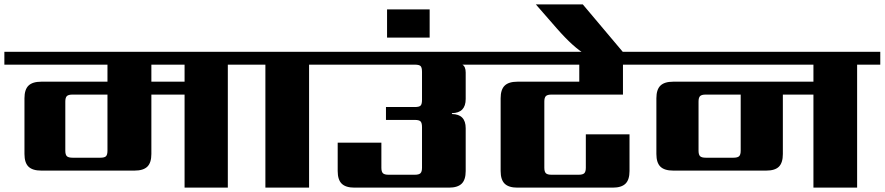

<svg xmlns="http://www.w3.org/2000/svg" viewBox="-40 -859 4050 879"><path d="M805 -485V-563H653V-485ZM452 -169V-426H292Q273 -426 266 -419Q259 -412 259 -394V-169Q259 -151 266 -144Q273 -137 292 -137H420Q439 -137 445.5 -144Q452 -151 452 -169ZM1109 -622V-563H1003V0H805V-426H653V-154Q653 -114 634.5 -96Q616 -78 576 -78H149Q109 -78 90.5 -96Q72 -114 72 -154V-409Q72 -449 90.5 -467Q109 -485 149 -485H452V-563H-20V-622Z M1481 -622V-563H1375V0H1175V-563H1069V-622Z M2198 -622V-563H2077Q2092 -554 2092 -527V-406Q2092 -342 2029 -341V-337Q2092 -336 2092 -272V-76Q2092 -36 2073.5 -18Q2055 0 2015 0H1583Q1543 0 1524.5 -18Q1506 -36 1506 -76V-206H1706V-91Q1706 -73 1713 -66Q1720 -59 1739 -59H1859Q1878 -59 1885 -66Q1892 -73 1892 -91V-277Q1892 -296 1885.5 -303Q1879 -310 1859 -310H1727V-369H1859Q1879 -369 1885.5 -375.5Q1892 -382 1892 -402V-530Q1892 -550 1885.5 -556.5Q1879 -563 1859 -563H1441V-622Z M1732 -687V-816H1927V-687Z M2812 -426H2485Q2466 -426 2459 -419Q2452 -412 2452 -394V-91Q2452 -73 2459 -66Q2466 -59 2485 -59H2609Q2628 -59 2635 -66Q2642 -73 2642 -91V-244H2842V-76Q2842 -36 2823.5 -18Q2805 0 2765 0H2329Q2289 0 2270.5 -18Q2252 -36 2252 -76V-409Q2252 -449 2270.5 -467Q2289 -485 2329 -485H2612V-563H2158V-622H2930V-563H2812Z M2821 -610H2641Q2587 -640 2509 -729L2413 -839H2628Z M3351 -169V-426H3191Q3172 -426 3165 -419Q3158 -412 3158 -394V-169Q3158 -151 3165 -144Q3172 -137 3191 -137H3318Q3337 -137 3344 -144Q3351 -151 3351 -169ZM3990 -622V-563H3884V0H3684V-426H3544V-154Q3544 -114 3526 -96Q3508 -78 3468 -78H3042Q3002 -78 2983.5 -96Q2965 -114 2965 -154V-409Q2965 -449 2983.5 -467Q3002 -485 3042 -485H3684V-563H2890V-622Z"/></svg>

Font: Sarpanch ExtraBold
Style: Regular
Weight: 800
Designer: Manushi Parikh (Devanagari and Latin), Jyotish Sonowal (Devanagari)
Foundry: Indian Type Foundry
Version: Version 2.004;PS 1.0;hotconv 1.0.78;makeotf.lib2.5.61930; tt